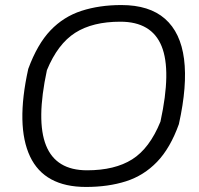

<svg xmlns="http://www.w3.org/2000/svg" viewBox="-20 -733 788 761"><path d="M321 8Q156 8 99 -113Q42 -234 92 -460Q128 -558 180 -612.5Q232 -667 303 -690Q374 -713 461 -713Q572 -713 634 -658.5Q696 -604 709.5 -499Q723 -394 689 -241Q655 -146 602.5 -91.5Q550 -37 479.5 -14.5Q409 8 321 8ZM325 -58Q435 -58 504 -101.5Q573 -145 616 -251Q660 -453 620.5 -550Q581 -647 457 -647Q347 -647 278 -603Q209 -559 166 -455Q123 -255 162.5 -156.5Q202 -58 325 -58Z"/></svg>

Font: Nunito Sans 7pt Expanded Light
Style: Italic
Weight: 300
Width: 7
Italic angle: -9°
Designer: Vernon Adams
Foundry: Vernon Adams
Version: Version 3.101;gftools[0.9.27]